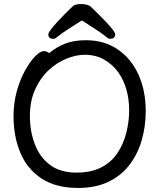

<svg xmlns="http://www.w3.org/2000/svg" viewBox="-20 -912 785 950"><path d="M227 -724Q219 -730 219 -742Q219 -749 231 -765Q243 -781 262 -802Q301 -844 340 -881Q351 -892 382 -892Q396 -892 409.5 -888.5Q423 -885 430 -878Q442 -866 462 -847Q511 -799 535 -769Q550 -750 550 -742Q550 -730 542 -724Q536 -720 526 -720Q516 -720 509 -727Q484 -747 451 -768.5Q418 -790 385 -811Q352 -790 318.5 -768.5Q285 -747 260 -727Q253 -720 243 -720Q233 -720 227 -724ZM197 -659Q212 -659 223 -649Q257 -678 301 -695.5Q345 -713 405 -713Q497 -713 563.5 -667Q630 -621 665.5 -542Q701 -463 701 -363Q701 -286 681 -217.5Q661 -149 620 -95.5Q579 -42 515.5 -12Q452 18 366 18Q257 18 186 -28.5Q115 -75 81 -155.5Q47 -236 47 -337Q47 -404 63.5 -462Q80 -520 104.5 -564Q129 -608 154 -633.5Q179 -659 197 -659ZM358 -58Q431 -58 480.5 -83.5Q530 -109 560 -153Q590 -197 604.5 -253.5Q619 -310 619 -365Q619 -479 564 -556Q536 -594 494.5 -617.5Q453 -641 399 -641Q357 -641 309.5 -622Q262 -603 221 -565Q180 -527 154 -470Q128 -413 128 -337.5Q128 -262 152.5 -198Q177 -134 227.5 -96Q278 -58 358 -58Z"/></svg>

Font: Moon Stars Kai HW
Style: Bold
Weight: 700
Designer: GuiWonder
Version: Version 1.101